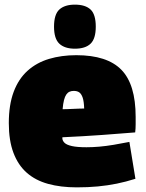

<svg xmlns="http://www.w3.org/2000/svg" viewBox="-20 -798 629 828"><path d="M311 10Q242 10 187.5 -5Q133 -20 95.5 -53Q58 -86 38 -139Q18 -192 18 -267Q18 -346 39 -402Q60 -458 99 -493Q138 -528 191.5 -544Q245 -560 309 -560Q442 -560 503.5 -497Q565 -434 565 -294Q565 -282 565 -262.5Q565 -243 563 -227Q535 -225 498.5 -222Q462 -219 420.5 -216Q379 -213 335.5 -210.5Q292 -208 249 -206Q249 -205 249 -203.5Q249 -202 249 -200Q250 -190 259 -181.5Q268 -173 290.5 -168Q313 -163 353 -163Q379 -163 408 -165.5Q437 -168 470 -173.5Q503 -179 538 -186L564 -27Q523 -14 483.5 -6Q444 2 402 6Q360 10 311 10ZM250 -327Q260 -327 271.5 -327.5Q283 -328 295.5 -328.5Q308 -329 320 -329.5Q332 -330 343 -330Q342 -361 336.5 -377Q331 -393 322 -399.5Q313 -406 298 -406Q288 -406 280 -402.5Q272 -399 266 -390.5Q260 -382 256 -366.5Q252 -351 250 -327ZM303 -588Q259 -588 236 -609.5Q213 -631 213 -683Q213 -736 236 -757Q259 -778 303 -778Q348 -778 370.5 -757Q393 -736 393 -683Q393 -631 370.5 -609.5Q348 -588 303 -588Z"/></svg>

Font: Georama ExtraCondensed Thin Black
Style: Regular
Weight: 900
Version: Version 1.001